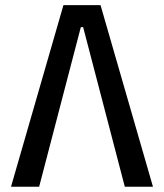

<svg xmlns="http://www.w3.org/2000/svg" viewBox="-20 -713 626 733"><path d="M22 0 222.2 -693.4H363.8L564 0H456.5L297.4 -609.4H288.6L129.4 0Z"/></svg>

Font: Caskaydia Cove
Style: Regular
Weight: 400
Monospace: yes
Designer: Aaron Bell
Foundry: Saja Typeworks
Version: Version 4.300; ttfautohint (v1.8.3)